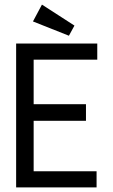

<svg xmlns="http://www.w3.org/2000/svg" viewBox="-20 -813 490 833"><path d="M50 0V-624H402V-554H126V-361H353V-289H126V-70H399V0ZM279 -658 123 -720 162 -793 303 -702Z"/></svg>

Font: Inconsolata SemiCondensed Medium
Style: Regular
Weight: 500
Width: 4
Monospace: yes
Designer: Raph Levien, Cyreal, Brenton Simpson
Foundry: Raph Levien, Cyreal, Google
Version: Version 3.001; ttfautohint (v1.8.2.53-6de2)